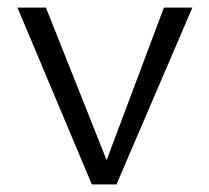

<svg xmlns="http://www.w3.org/2000/svg" viewBox="-20 -486 552 506"><path d="M487 -466 287 0H222L26 -466H101L261 -64L412 -466Z"/></svg>

Font: Ysabeau SC
Style: Regular
Weight: 400
Designer: Christian Thalmann (Catharsis Fonts)
Version: Version 0.003